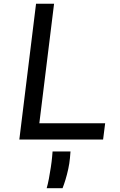

<svg xmlns="http://www.w3.org/2000/svg" viewBox="-20 -747 640 1028"><path d="M83.5 0 173 -727H269.5L185 -41.5L139 -87H543L532 0ZM230 260.5Q236 240 241.8 209.8Q247.5 179.5 252.2 148.2Q257 117 259 93.5L261.5 64H357.5L354.5 99.5Q352 127.5 345.5 157.5Q339 187.5 330.8 214.5Q322.5 241.5 315 260.5Z"/></svg>

Font: Spline Sans Mono
Style: Italic
Weight: 400
Italic angle: -4°
Monospace: yes
Designer: Eben Sorkin, Mirko Velimirovic
Foundry: Sorkin Type
Version: Version 1.004